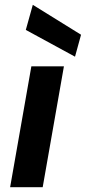

<svg xmlns="http://www.w3.org/2000/svg" viewBox="-20 -776 356 796"><path d="M22 0 110 -501H245L157 0ZM291 -541 87 -652 116 -756 316 -632Z"/></svg>

Font: DM Sans 17pt
Style: Bold Italic
Weight: 700
Italic angle: -10°
Version: Version 4.004;gftools[0.9.30]